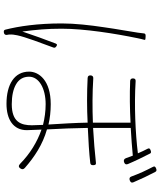

<svg xmlns="http://www.w3.org/2000/svg" viewBox="64 -884 851 1020"><g transform="rotate(90 490.0 -374.5)"><path d="M125 -499C114 -426 105 -346 105 -276C105 -148 120 -48 138 23C140 31 145 32 153 31C162 30 167 24 166 15C165 11 164 6 164 2C163 -11 165 -27 168 -40C176 -80 212 -176 233 -232C235 -238 234 -242 229 -246C222 -252 216 -254 212 -245C193 -197 165 -118 148 -67C138 -143 133 -200 133 -276C133 -398 159 -561 183 -677C186 -693 189 -704 192 -715C193 -718 192 -720 188 -721L175 -722H172C163 -723 158 -719 158 -713C157 -704 156 -694 154 -681C148 -638 135 -572 125 -499ZM922 -717C912 -737 902 -758 894 -773C890 -781 884 -781 876 -778C865 -774 862 -769 868 -759C876 -744 885 -725 894 -706C903 -686 911 -666 918 -647C921 -637 929 -634 939 -638C949 -642 953 -647 949 -657C941 -675 932 -696 922 -717ZM428 -34C402 -49 388 -72 388 -103C388 -155 449 -191 534 -191C571 -191 608 -186 644 -177L645 -147L646 -118C646 -60 629 -11 534 -11C490 -11 453 -19 428 -34ZM660 -543V-643C714 -646 765 -650 807 -654V-655L821 -617C825 -607 833 -604 843 -608C853 -612 856 -618 852 -628C837 -664 813 -713 797 -744C794 -752 788 -752 780 -749C770 -746 766 -741 771 -732C779 -717 787 -700 795 -681C690 -668 540 -661 412 -669C402 -670 397 -665 397 -655C397 -646 401 -641 410 -640C481 -637 559 -638 632 -642V-542V-442C556 -439 475 -439 397 -444C387 -445 381 -439 381 -429C381 -419 385 -415 395 -414C473 -410 555 -410 632 -414C633 -350 638 -269 642 -206C609 -214 572 -218 534 -218C407 -218 361 -155 361 -103C361 -25 429 17 532 17C615 17 672 -19 672 -91L669 -169C735 -146 797 -108 850 -56C860 -46 869 -46 876 -58C882 -67 880 -74 872 -81C815 -131 749 -175 668 -198C664 -267 661 -348 660 -415C729 -418 794 -422 846 -428C855 -429 858 -434 858 -443C858 -454 855 -460 844 -458C791 -452 727 -447 660 -443Z"/></g></svg>

Font: GenSenRounded2 TW EL
Style: Regular
Weight: 250
Version: Version 2.100;PS 2.1;hotconv 16.6.51;makeotf.lib2.5.65220 DE